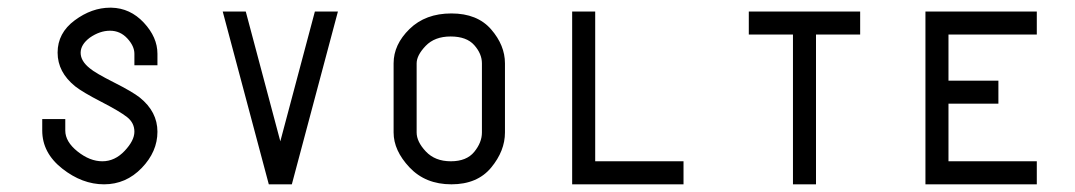

<svg xmlns="http://www.w3.org/2000/svg" viewBox="-20 -480 2800 500"><path d="M267 -460H270Q319 -459 354.5 -421Q390 -383 390 -340V-310H330V-340Q330 -360 311.5 -380Q293 -400 266.5 -400Q240 -400 214 -382Q190 -364 190 -342.5Q190 -321 214 -302Q228 -290 276.5 -265.5Q325 -241 344 -226Q390 -189 390 -137Q390 -85 349 -42.5Q308 0 251 0Q194 0 142 -41Q90 -82 90 -140V-170H150V-140Q150 -111 182 -85.5Q214 -60 246.5 -60Q279 -60 304.5 -87Q330 -114 330 -137Q330 -160 311 -175Q292 -190 243.5 -215Q195 -240 176 -255Q130 -292 130 -343Q130 -394 174.5 -427Q219 -460 267 -460Z M560 -450H620L710 -112L800 -450H860L740 0H680Z M1235 -315Q1235 -340 1215 -362.5Q1195 -385 1153.5 -385Q1112 -385 1088.5 -360.5Q1065 -336 1065 -315V-135Q1065 -111 1089 -85.5Q1113 -60 1154 -60Q1195 -60 1215 -84.5Q1235 -109 1235 -135ZM1295 -315V-135Q1295 -87 1259 -43.5Q1223 0 1155.5 0Q1088 0 1046.5 -44Q1005 -88 1005 -135V-315Q1005 -364 1046.5 -404.5Q1088 -445 1155.5 -445Q1223 -445 1259 -403.5Q1295 -362 1295 -315Z M1470 -450H1530V-60H1760V0H1470Z M1930 -450H2220V-390H2105V0H2045V-390H1930Z M2390 -450H2680V-390H2450V-270H2580V-210H2450V-60H2680V0H2390Z"/></svg>

Font: SOV_Station
Style: Book
Weight: 400
Version: Version 1.00